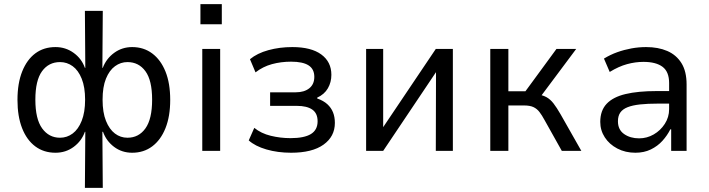

<svg xmlns="http://www.w3.org/2000/svg" viewBox="-20 -734 3450 934"><path d="M393 180 395 -93H393Q377 -48 338.5 -19.5Q300 9 250 9Q193 9 151.5 -22Q110 -53 87.5 -110.5Q65 -168 65 -248Q65 -329 88 -386.5Q111 -444 152 -474.5Q193 -505 250 -505Q299 -505 338 -477Q377 -449 393 -404H395L393 -681H480L478 -404H480Q497 -449 535.5 -477Q574 -505 623 -505Q679 -505 720.5 -474Q762 -443 785 -386Q808 -329 808 -248Q808 -168 785 -110.5Q762 -53 720.5 -22Q679 9 623 9Q573 9 535 -19.5Q497 -48 481 -93H478L480 180ZM272 -64Q306 -64 333.5 -84.5Q361 -105 377.5 -146.5Q394 -188 394 -249Q394 -310 377.5 -351Q361 -392 333.5 -412Q306 -432 272 -432Q217 -432 184.5 -387.5Q152 -343 152 -249Q152 -155 185 -109.5Q218 -64 272 -64ZM600 -64Q655 -64 687.5 -109.5Q720 -155 720 -249Q720 -343 687.5 -387.5Q655 -432 600 -432Q567 -432 539.5 -412Q512 -392 495.5 -351.5Q479 -311 479 -249Q479 -187 495.5 -146Q512 -105 539 -84.5Q566 -64 600 -64Z M955 -616V-714H1059V-616ZM964 0V-496H1051V0Z M1396 9Q1331 9 1276 -7Q1221 -23 1190 -51L1217 -112Q1250 -85 1297 -73.5Q1344 -62 1393 -62Q1460 -62 1492.5 -82Q1525 -102 1525 -144Q1525 -183 1499 -201Q1473 -219 1424 -219H1294V-285H1419Q1460 -285 1484.5 -304.5Q1509 -324 1509 -360Q1509 -398 1481 -416Q1453 -434 1396 -434Q1347 -434 1303 -422Q1259 -410 1223 -382L1196 -446Q1231 -475 1285.5 -490Q1340 -505 1402 -505Q1494 -505 1543 -469Q1592 -433 1592 -370Q1592 -334 1575 -304.5Q1558 -275 1523 -259V-255Q1554 -244 1572.5 -227Q1591 -210 1600 -187.5Q1609 -165 1609 -136Q1609 -70 1554 -30.5Q1499 9 1396 9Z M1761 0V-496H1844V-108H1839L2100 -496H2183V0H2100L2101 -389H2105L1844 0Z M2365 0V-496H2453V-290H2536L2687 -496H2783L2603 -255L2589 -276Q2619 -272 2638 -261.5Q2657 -251 2672.5 -231Q2688 -211 2707 -178L2808 0H2713L2629 -150Q2616 -174 2604 -189.5Q2592 -205 2575 -213Q2558 -221 2529 -221H2453V0Z M3071 9Q3022 9 2983 -11.5Q2944 -32 2922 -66Q2900 -100 2900 -141Q2900 -196 2931 -229Q2962 -262 3023 -276.5Q3084 -291 3174 -291H3248V-230H3181Q3130 -230 3093.5 -226Q3057 -222 3033 -212.5Q3009 -203 2997.5 -186.5Q2986 -170 2986 -144Q2986 -103 3016 -82Q3046 -61 3089 -61Q3127 -61 3160 -80Q3193 -99 3214 -131.5Q3235 -164 3235 -203V-330Q3235 -385 3203 -409Q3171 -433 3110 -433Q3071 -433 3030.5 -422Q2990 -411 2946 -384L2918 -449Q2949 -468 2982.5 -480Q3016 -492 3051.5 -498.5Q3087 -505 3123 -505Q3182 -505 3226 -486Q3270 -467 3295 -427Q3320 -387 3320 -323V0H3245V-105H3241Q3226 -75 3202.5 -49Q3179 -23 3146 -7Q3113 9 3071 9Z"/></svg>

Font: Nunito Sans 7pt SemiCondensed
Style: Regular
Weight: 400
Width: 4
Designer: Vernon Adams
Foundry: Vernon Adams
Version: Version 3.101;gftools[0.9.27]